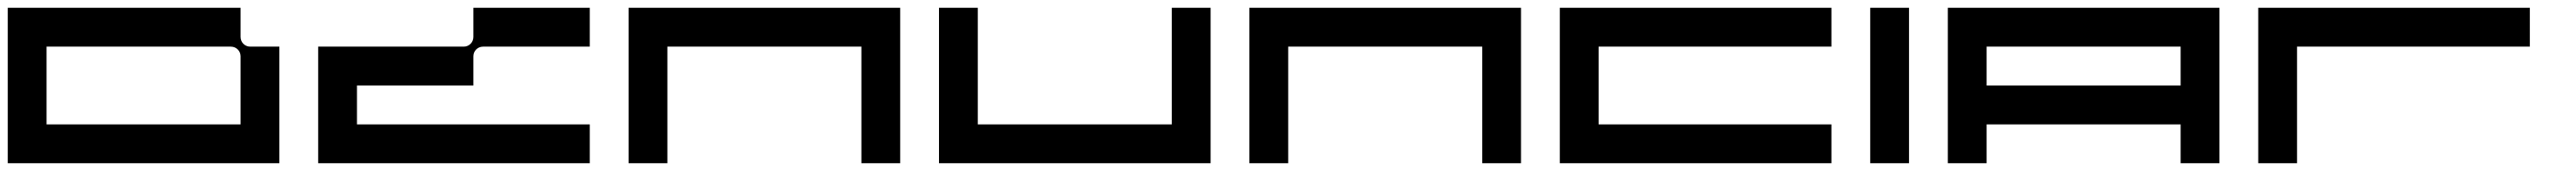

<svg xmlns="http://www.w3.org/2000/svg" viewBox="-20 -420 6640 440"><path d="M625 -300C611 -300 600 -311 600 -325V-400H0V0H700V-300ZM100 -100V-300H575C589 -300 600 -289 600 -275V-100Z M1200 -200V-275C1200 -289 1211 -300 1225 -300H1500V-400H1200V-325C1200 -311 1189 -300 1175 -300H800V0H1500V-100H900V-200Z M2300 -400H1600V0H1700V-300H2200V0H2300Z M3000 -400V-100H2500V-400H2400V0H3100V-400Z M3900 -400H3200V0H3300V-300H3800V0H3900Z M4700 -300V-400H4000V0H4700V-100H4100V-300Z M4800 -400V0H4900V-400Z M5700 -400H5000V0H5100V-100H5600V0H5700ZM5600 -200H5100V-300H5600Z M6500 -400H5800V0H5900V-300H6500Z"/></svg>

Font: Broadcast
Style: Regular
Weight: 400
Designer: Mıchael Chrıstophersson
Foundry: Aeriform
Version: Version 1.000;PS 001.000;hotconv 1.0.88;makeotf.lib2.5.64775